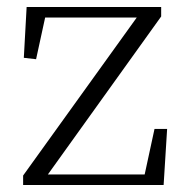

<svg xmlns="http://www.w3.org/2000/svg" viewBox="-20 -528 531 548"><path d="M46 0H447L457 -160H421L389 -12L414 -30H110L109 -51L103 -11L440 -481V-508H56L48 -363L83 -359L113 -497L86 -478H376L384 -470V-497L46 -27Z"/></svg>

Font: Source Han Serif TW VF
Style: Regular
Weight: 250
Designer: Ryoko NISHIZUKA 西塚涼子 (kana & ideographs); Frank Grießhammer (Latin, Greek & Cyrillic); Wenlong ZHANG 张文龙 (bopomofo); San
Foundry: Adobe
Version: Version 2.002;hotconv 1.1.0;makeotfexe 2.6.0